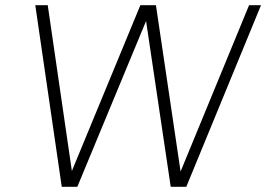

<svg xmlns="http://www.w3.org/2000/svg" viewBox="-20 -720 1026 740"><path d="M543 -639 278 0H218L116 -700H164L257 -61L521 -700H581L676 -59L940 -700H986L698 0H638Z"/></svg>

Font: Retni Sans Light
Style: Italic
Weight: 300
Italic angle: -8°
Designer: Vitaly Kuzmin
Foundry: ParaType Ltd.
Version: Version 1.00;June 10, 2019;FontCreator 11.5.0.2425 64-bit; t